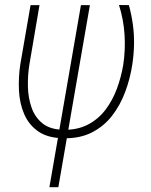

<svg xmlns="http://www.w3.org/2000/svg" viewBox="-20 -549 612 776"><path d="M103.5 -528.3H139.6L98.6 -287.1Q91.8 -245.1 92.8 -199.2Q93.8 -153.3 107.7 -113.8Q121.6 -74.2 152.8 -49.6Q184.1 -24.9 238.8 -24.4Q294.4 -23.9 336.2 -45.9Q377.9 -67.9 406.5 -105.7Q435.1 -143.6 452.4 -190.4Q469.7 -237.3 478 -286.1Q487.3 -347.2 483.4 -408.7Q479.5 -470.2 460.9 -528.8L501 -528.3Q511.7 -488.8 517.1 -449.2Q522.5 -409.7 521.7 -369.4Q521 -329.1 514.6 -287.6Q505.9 -230.5 485.8 -177Q465.8 -123.5 432.9 -81.1Q399.9 -38.6 351.8 -13.9Q303.7 10.7 238.8 9.8Q174.3 9.3 135.5 -17.3Q96.7 -43.9 77.9 -87.6Q59.1 -131.3 56.6 -184.1Q54.2 -236.8 62 -288.6ZM307.1 -528.3H343.3L215.8 207.5H179.7Z"/></svg>

Font: Roboto Condensed ExtraLight
Style: Italic
Weight: 250
Italic angle: -12°
Designer: Christian Robertson
Foundry: Google
Version: Version 3.008; 2023